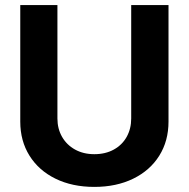

<svg xmlns="http://www.w3.org/2000/svg" viewBox="-20 -727 744 757"><path d="M644.4 -707V-247.5Q644.4 -171.4 608 -113.2Q571.6 -54.9 505.2 -22.5Q438.9 9.9 351.9 9.9Q264.9 9.9 198.8 -22.5Q132.7 -54.9 96.3 -113.2Q59.9 -171.4 59.9 -247.5V-707H206.4V-259.9Q206.4 -219.6 224.6 -187.6Q242.9 -155.6 276 -137.3Q309 -119.1 351.9 -119.1Q395.7 -119.1 428.7 -137.3Q461.8 -155.6 479.6 -187.6Q497.3 -219.6 497.3 -259.9V-707Z"/></svg>

Font: Pretendard Std Variable
Style: Regular
Weight: 400
Designer: Base glyphs from Inter by Rasmus Andersson; Hangeul glyphs from Noto Sans CJK(Source Han Sans) by Jang Soo-young and Kan
Foundry: Kil Hyung-jin
Version: Version 1.309;Glyphs 3.2 (3225)